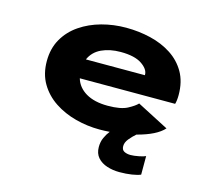

<svg xmlns="http://www.w3.org/2000/svg" viewBox="-100 -638 1076 954"><g transform="rotate(15 437.5 -161.0)"><path d="M438 11Q375.5 11 314.8 -5Q254 -21 205 -53.5Q156 -86 127 -135Q98 -184 98 -250Q98 -315 126.2 -364.2Q154.5 -413.5 202.8 -446.2Q251 -479 311.5 -495.5Q372 -512 436.5 -512Q502 -512 562.8 -497.5Q623.5 -483 671.2 -452Q719 -421 746.8 -372.5Q774.5 -324 774.5 -256Q774.5 -241.5 773 -229.5Q771.5 -217.5 769 -209.5H278.5Q291.5 -165 335 -139.2Q378.5 -113.5 447.5 -113.5Q514.5 -113.5 548.5 -131.8Q582.5 -150 596 -165L759 -80.5Q721.5 -38 622.5 -12Q604.5 3.5 589.2 22.2Q574 41 574 60Q574 79.5 587.8 86.5Q601.5 93.5 620.5 93.5Q637.5 93.5 662.8 88.5Q688 83.5 697 78.5V174Q681 181 652.2 185.5Q623.5 190 589 190Q554.5 190 524.5 180.2Q494.5 170.5 476.2 149.5Q458 128.5 458 95.5Q458 68.5 468 46.8Q478 25 491 9Q465 11 438 11ZM441.5 -388.5Q385.5 -388.5 343.5 -368.8Q301.5 -349 283.5 -308H587V-310.5Q587 -339 550.2 -363.8Q513.5 -388.5 441.5 -388.5Z"/></g></svg>

Font: Trispace SemiExpanded
Style: Bold
Weight: 700
Width: 6
Designer: Tyler Finck
Foundry: Etcetera Type Company
Version: Version 1.210; ttfautohint (v1.8.3)